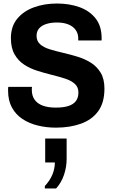

<svg xmlns="http://www.w3.org/2000/svg" viewBox="-20 -716 640 1092"><path d="M298 10Q244 10 195 -2Q146 -14 108 -39Q70 -64 48 -104Q26 -144 26 -200Q26 -206 26 -211.5Q26 -217 27 -222H162Q161 -217 161 -213Q161 -209 161 -204Q161 -172 176.5 -149.5Q192 -127 222.5 -115.5Q253 -104 297 -104Q340 -104 368.5 -113Q397 -122 411.5 -141Q426 -160 426 -190Q426 -221 405 -239.5Q384 -258 350 -269Q316 -280 275.5 -290Q235 -300 193.5 -313Q152 -326 118 -348Q84 -370 63 -406.5Q42 -443 42 -499Q42 -566 78 -609.5Q114 -653 173.5 -674.5Q233 -696 304 -696Q374 -696 431.5 -675.5Q489 -655 523.5 -611.5Q558 -568 558 -499V-486H425V-498Q425 -525 410.5 -545.5Q396 -566 369 -577Q342 -588 304 -588Q269 -588 243 -579.5Q217 -571 202.5 -554.5Q188 -538 188 -512Q188 -482 208.5 -464Q229 -446 263.5 -435.5Q298 -425 339 -415.5Q380 -406 421 -393.5Q462 -381 496.5 -359.5Q531 -338 552.5 -302.5Q574 -267 574 -212Q574 -132 538.5 -83.5Q503 -35 440.5 -12.5Q378 10 298 10ZM235 356V342Q264 311 278 277Q292 243 292 208H237V72H359V188Q359 234 344 278.5Q329 323 299 356Z"/></svg>

Font: Chivo Mono SemiBold
Style: Regular
Weight: 600
Monospace: yes
Designer: Hector Gatti
Foundry: Omnibus-Type
Version: Version 1.008